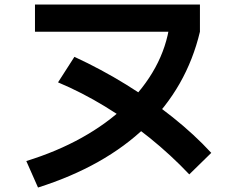

<svg xmlns="http://www.w3.org/2000/svg" viewBox="-20 -777 1040 847"><path d="M96 -66.6Q230.4 -108 340.7 -169.5Q451 -231 532.9 -309Q614.7 -387 664.9 -478.7Q715 -570.3 728.7 -671.7L765.4 -637H134.3V-757H862V-637Q803.3 -390.7 622.3 -216.7Q441.3 -42.7 147.7 50.3ZM815 -7.7Q733.7 -93.7 639.7 -169.4Q545.7 -245 443.5 -307.2Q341.4 -369.4 236 -413.7L308.3 -526.3Q426.7 -471.6 536.3 -404Q646 -336.3 741.5 -260.1Q837 -184 912 -102.6Z"/></svg>

Font: M PLUS 1 Thin
Style: Regular
Weight: 100
Designer: Coji Morishita
Foundry: UNDERFOREST DESIGN
Version: Version 1.001